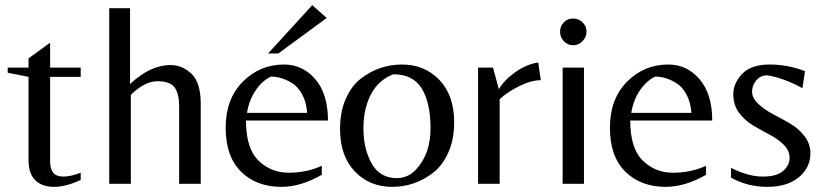

<svg xmlns="http://www.w3.org/2000/svg" viewBox="-20 -715 3208 747"><path d="M294 -43V-15Q236 12 190 12Q144 12 117.5 -13.5Q91 -39 91 -93V-416L10 -432V-452H91V-488L175 -549V-452H294V-416H175V-88Q175 -58 187 -43Q199 -28 227 -28Q255 -28 294 -43Z M643 -462Q689 -462 725 -428Q761 -394 761 -311V0H677V-301Q677 -350 659.5 -374.5Q642 -399 592.5 -399Q543 -399 489 -346V0H405V-683H486V-388Q565 -462 643 -462Z M937 -246Q937 -138 985.5 -90.5Q1034 -43 1103.5 -43Q1173 -43 1232 -70V-35Q1150 12 1075 12Q978 12 918 -47Q858 -106 858 -218Q858 -330 924.5 -397Q991 -464 1085 -464Q1158 -464 1207 -406.5Q1256 -349 1256 -246ZM1034 -417Q999 -400 974 -362.5Q949 -325 941 -276H1175Q1172 -318 1155.5 -348Q1139 -378 1116 -392Q1075 -417 1034 -417ZM1063 -507H1023L1195 -695L1251 -645Z M1747 -239Q1747 -172 1724 -121Q1701 -70 1664 -42Q1593 12 1505.5 12Q1418 12 1360.5 -48Q1303 -108 1303 -213Q1303 -280 1325.5 -331Q1348 -382 1385 -410Q1456 -464 1544 -464Q1632 -464 1689.5 -404Q1747 -344 1747 -239ZM1524 -22Q1568 -22 1599 -56Q1655 -116 1655 -215.5Q1655 -315 1621 -370.5Q1587 -426 1510 -426Q1453 -404 1423.5 -348.5Q1394 -293 1394 -214.5Q1394 -136 1426 -79Q1458 -22 1524 -22Z M1924 0H1840V-452H1898L1921 -368Q1941 -403 1984.5 -434Q2028 -465 2074 -472L2084 -403Q2047 -403 2000.5 -380Q1954 -357 1924 -329Z M2169 0V-452H2252V0ZM2159 -591.5Q2159 -613 2173.5 -628Q2188 -643 2209.5 -643Q2231 -643 2246.5 -628Q2262 -613 2262 -592Q2262 -571 2246.5 -555Q2231 -539 2210 -539Q2189 -539 2174 -554.5Q2159 -570 2159 -591.5Z M2432 -246Q2432 -138 2480.5 -90.5Q2529 -43 2598.5 -43Q2668 -43 2727 -70V-35Q2645 12 2570 12Q2473 12 2413 -47Q2353 -106 2353 -218Q2353 -330 2419.5 -397Q2486 -464 2580 -464Q2653 -464 2702 -406.5Q2751 -349 2751 -246ZM2529 -417Q2494 -400 2469 -362.5Q2444 -325 2436 -276H2670Q2667 -318 2650.5 -348Q2634 -378 2611 -392Q2570 -417 2529 -417Z M3133 -119Q3133 -63 3088 -25.5Q3043 12 2965.5 12Q2888 12 2824 -24V-62Q2892 -28 2947 -28Q3002 -28 3027 -50Q3052 -72 3052 -100.5Q3052 -129 3029.5 -151.5Q3007 -174 2974.5 -191Q2942 -208 2910 -227Q2878 -246 2855.5 -276Q2833 -306 2833 -348.5Q2833 -391 2867.5 -427.5Q2902 -464 2974 -464Q3046 -464 3112 -438L3102 -372Q3028 -412 2965 -422Q2939 -422 2922.5 -402.5Q2906 -383 2906 -358.5Q2906 -334 2929.5 -311.5Q2953 -289 2986.5 -271.5Q3020 -254 3053 -235Q3086 -216 3109.5 -186Q3133 -156 3133 -119Z"/></svg>

Font: Belleza
Style: Regular
Weight: 400
Designer: Eduardo Rodriguez Tunni
Foundry: Eduardo Rodriguez Tunni
Version: Version 1.001